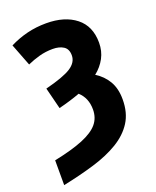

<svg xmlns="http://www.w3.org/2000/svg" viewBox="-147 -643 784 968"><g transform="rotate(-20 244.5 -159.0)"><path d="M27 107Q124 87 182.5 63Q241 39 267.5 7.5Q294 -24 294 -69Q294 -131 253 -168Q202 -149 138 -133L109 -248Q208 -273 247.5 -298.5Q287 -324 287 -362Q287 -396 264.5 -410.5Q242 -425 207 -425Q169 -425 134.5 -415.5Q100 -406 69 -392L23 -511Q69 -534 117.5 -546Q166 -558 220 -558Q319 -558 378.5 -511Q438 -464 438 -375Q438 -330 418.5 -293.5Q399 -257 364 -229Q405 -204 428.5 -164Q452 -124 452 -66Q452 6 420.5 55.5Q389 105 332 139.5Q275 174 197 197.5Q119 221 27 240Z"/></g></svg>

Font: Noto Sans SemiCondensed ExtraBold
Style: Regular
Weight: 800
Width: 4
Designer: Monotype Design Team
Foundry: Monotype Imaging Inc.
Version: Version 2.013; ttfautohint (v1.8.4.7-5d5b)